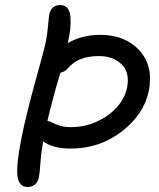

<svg xmlns="http://www.w3.org/2000/svg" viewBox="-20 -730 630 761"><path d="M89.8 11.2Q54.2 11.2 49.1 -33.2Q43.9 -77.6 65.9 -187Q85 -280.8 120.8 -409.9Q156.7 -539.1 161.1 -561Q167.5 -593.8 170.2 -625.7Q172.9 -657.7 174.8 -669.9Q182.1 -710 219.2 -710Q238.3 -710 248.3 -696.5Q258.3 -683.1 259.5 -659.9Q260.7 -636.7 258.3 -614.3Q255.9 -591.8 250 -565.9Q250 -564.9 249.5 -562.7Q249 -560.5 249 -559.1Q303.7 -591.8 377 -591.8Q477.1 -591.8 533 -529.5Q588.9 -467.3 569.8 -370.1Q550.8 -276.4 462.4 -208.7Q374 -141.1 261.2 -141.1Q189 -141.1 150.9 -169.9Q142.6 -121.1 140.1 -83Q137.7 -44.9 133.8 -25.9Q130.4 -8.8 118.4 1.2Q106.4 11.2 89.8 11.2ZM248 -458Q236.3 -444.8 219.2 -441.9Q184.6 -324.7 168 -251Q175.8 -250 187.7 -243.7Q199.7 -237.3 217.8 -231.7Q235.8 -226.1 261.2 -226.1Q315.4 -226.1 364.3 -248.3Q413.1 -270.5 444.6 -306.6Q476.1 -342.8 483.9 -383.8Q495.1 -442.9 461.7 -475.3Q428.2 -507.8 371.1 -507.8Q288.6 -507.8 248 -458Z"/></svg>

Font: Shantell Sans Irregular
Style: Italic
Weight: 400
Italic angle: -11.31°
Designer: Stephen Nixon, Anya Danilova, Shantell Martin
Foundry: Arrow Type
Version: Version 1.006;[9816181b4]